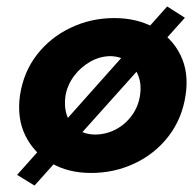

<svg xmlns="http://www.w3.org/2000/svg" viewBox="-20 -526 598 595"><path d="M42 -231Q32 -160 58.5 -106Q85 -52 138 -21Q191 10 262 10Q335 10 398 -20Q461 -50 502.5 -104Q544 -158 555 -230Q566 -301 539.5 -355Q513 -409 459.5 -439.5Q406 -470 334 -470Q262 -470 199 -440Q136 -410 94.5 -356.5Q53 -303 42 -231ZM183 -230Q189 -263 209.5 -290.5Q230 -318 260 -335Q290 -352 323 -352Q356 -351 378 -333.5Q400 -316 409.5 -289Q419 -262 414 -231Q409 -196 388.5 -168Q368 -140 338 -124.5Q308 -109 273 -109Q241 -110 218.5 -126Q196 -142 187 -169.5Q178 -197 183 -230ZM498 -506 33 16 87 49 553 -471Z"/></svg>

Font: Jost
Style: Bold Italic
Weight: 700
Italic angle: -5°
Version: Version 3.710